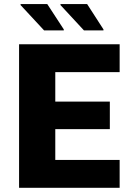

<svg xmlns="http://www.w3.org/2000/svg" viewBox="-20 -900 646 920"><path d="M71.4 0V-688H553.3V-554.4H244.9V-413.2H506.3V-281.3H244.9V-133.6H553.3V0ZM475.8 -754.3H382.3L269.8 -875.7V-880.5H397.5L475.8 -759.1ZM285.7 -754.3H191.3L78.6 -875.7V-880.5H206.5L285.7 -759.1Z"/></svg>

Font: Saira Thin
Style: Regular
Weight: 100
Designer: Hector Gatti with collaboration of the Omnibus-Type team
Foundry: Omnibus-Type
Version: Version 1.101